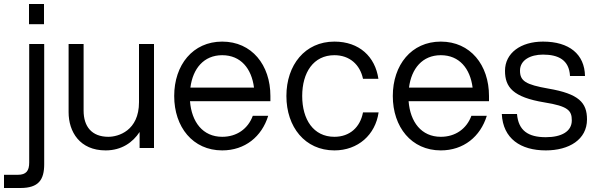

<svg xmlns="http://www.w3.org/2000/svg" viewBox="-78 -740 2981 960"><path d="M143 81V-520H68V73C68 114 53 134 11 134H-58V200H24C115 200 143 159 143 81ZM67 -619H142V-720H67Z M340 -187V-520H265V-179C265 -81 321 12 450 12C530 12 586 -28 620 -80V0H692V-520H617V-229C617 -86 513 -56 464 -56C381 -56 340 -107 340 -187Z M1033 12C1147 12 1231 -57 1263 -161H1186C1162 -96 1106 -56 1033 -56C936 -56 880 -130 872 -234H1274V-260C1274 -415 1181 -532 1033 -532C886 -532 793 -415 793 -260C793 -105 886 12 1033 12ZM874 -302C886 -397 941 -464 1033 -464C1126 -464 1180 -397 1192 -302Z M1594 12C1712 12 1799 -66 1815 -178H1737C1723 -104 1671 -56 1594 -56C1489 -56 1433 -143 1433 -260C1433 -377 1489 -464 1594 -464C1670 -464 1722 -417 1737 -346H1814C1798 -456 1719 -532 1594 -532C1447 -532 1354 -415 1354 -260C1354 -105 1447 12 1594 12Z M2126 12C2240 12 2324 -57 2356 -161H2279C2255 -96 2199 -56 2126 -56C2029 -56 1973 -130 1965 -234H2367V-260C2367 -415 2274 -532 2126 -532C1979 -532 1886 -415 1886 -260C1886 -105 1979 12 2126 12ZM1967 -302C1979 -397 2034 -464 2126 -464C2219 -464 2273 -397 2285 -302Z M2651 12C2767 12 2857 -42 2857 -143C2857 -227 2816 -271 2664 -297C2550 -317 2522 -335 2522 -387C2522 -439 2573 -467 2637 -467C2714 -467 2768 -440 2772 -360H2847C2845 -469 2768 -532 2637 -532C2526 -532 2447 -475 2447 -386C2447 -304 2487 -254 2644 -228C2763 -209 2781 -187 2781 -138C2781 -83 2730 -54 2651 -54C2563 -54 2514 -87 2507 -170H2431C2437 -47 2525 12 2651 12Z"/></svg>

Font: Aspekta 350
Style: Regular
Weight: 350
Designer: Ivo Dolenc
Version: Version 2.000